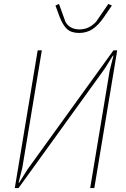

<svg xmlns="http://www.w3.org/2000/svg" viewBox="-20 -953 640 973"><path d="M171 -698H192L93 -102L74 -27H77L119 -94L555 -698H574L458 0H437L536 -596L555 -671H552L510 -604L74 0H55ZM381 -786Q341 -786 319.5 -806Q298 -826 282 -868L261 -925L279 -933L311 -844Q322 -823 340.5 -813.5Q359 -804 383 -804Q432 -804 468 -844L529 -933L547 -925L508 -868Q479 -825 449 -805.5Q419 -786 381 -786Z"/></svg>

Font: IBM Plex Mono Thin
Style: Italic
Weight: 100
Italic angle: -9°
Monospace: yes
Designer: Mike Abbink, Paul van der Laan, Pieter van Rosmalen
Foundry: Bold Monday
Version: Version 2.3